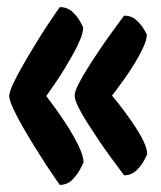

<svg xmlns="http://www.w3.org/2000/svg" viewBox="-20 -520 454 540"><path d="M148 0Q148 0 137.5 -15Q127 -30 111 -54.5Q95 -79 77 -108Q59 -137 43 -165Q27 -193 16.5 -216Q6 -239 6 -250Q6 -261 16.5 -283.5Q27 -306 43 -334Q59 -362 77 -391.5Q95 -421 111 -445.5Q127 -470 137.5 -485Q148 -500 148 -500Q170 -500 184.5 -486Q199 -472 206.5 -457.5Q214 -443 214 -443Q214 -430 206.5 -411Q199 -392 187 -370.5Q175 -349 162 -327.5Q149 -306 137 -288.5Q125 -271 117.5 -260.5Q110 -250 110 -250Q110 -250 117.5 -240Q125 -230 137 -213.5Q149 -197 162.5 -176.5Q176 -156 188 -135Q200 -114 207.5 -95Q215 -76 215 -63Q215 -63 207 -47Q199 -31 184.5 -15.5Q170 0 148 0ZM329 -27Q329 -27 319 -40.5Q309 -54 293 -75.5Q277 -97 259.5 -123Q242 -149 226 -174Q210 -199 200 -219.5Q190 -240 190 -251Q190 -262 200 -282Q210 -302 226 -327.5Q242 -353 259.5 -379Q277 -405 293 -427Q309 -449 319 -462.5Q329 -476 329 -476Q350 -476 364 -463Q378 -450 385.5 -436.5Q393 -423 393 -423Q393 -409 383 -387Q373 -365 358.5 -341.5Q344 -318 329.5 -297.5Q315 -277 305 -264Q295 -251 295 -251Q295 -251 305 -239Q315 -227 329.5 -207.5Q344 -188 359 -165.5Q374 -143 384 -122Q394 -101 394 -86Q394 -86 386.5 -71Q379 -56 364.5 -41.5Q350 -27 329 -27Z"/></svg>

Font: Yanone Kaffeesatz ExtraLight
Style: Regular
Weight: 200
Designer: Yanone (Cyrillic: Daniel Pouzeot, Huerta Tipografica, and Cyreal)
Foundry: Yanone
Version: Version 2.003